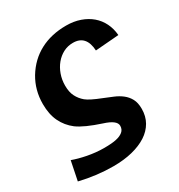

<svg xmlns="http://www.w3.org/2000/svg" viewBox="-176 -657 919 984"><g transform="rotate(-30 283.5 -165.0)"><path d="M214 103Q264 103 288 97Q312 92 327.5 79.5Q343 67 343 45Q343 13 273 -9Q178 -40 136 -71Q97 -101 76 -144.5Q55 -188 55 -249Q55 -331 95 -398Q137 -467 204 -502.5Q271 -538 359 -538Q404 -538 441 -525Q478 -512 505 -489Q532 -466 548 -433.5Q564 -401 567 -362L428 -351Q423 -444 345 -444Q314 -444 288 -430.5Q262 -417 242.5 -393.5Q223 -370 212 -339Q201 -308 201 -274Q201 -235 214 -210Q227 -184 250 -165Q272 -147 336 -122Q363 -111 389.5 -100Q416 -89 436.5 -73Q457 -57 469.5 -34Q482 -11 482 25Q482 69 462.5 103Q443 137 407.5 160Q372 183 322 195.5Q272 208 210 208Q112 208 12 184L35 71Q51 77 73 83Q95 89 118.5 93.5Q142 98 166.5 100.5Q191 103 214 103Z"/></g></svg>

Font: Libra Sans Modern
Style: Bold Italic
Weight: 700
Italic angle: -12°
Foundry: Stefan Peev, Context Ltd
Version: Version 1.000